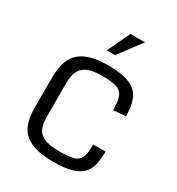

<svg xmlns="http://www.w3.org/2000/svg" viewBox="-224 -1107 1160 1258"><g transform="rotate(30 355.5 -478.5)"><path d="M371.6 10.7Q283.2 10.7 227.5 -7.3Q171.9 -25.4 141.8 -58.3Q111.8 -91.3 100.3 -136.7Q88.9 -182.1 88.9 -237.3V-459Q88.9 -515.1 99.9 -562.3Q110.8 -609.4 140.9 -644Q170.9 -678.7 226.3 -697.8Q281.7 -716.8 370.6 -716.8Q477.5 -716.8 534.7 -691.2Q591.8 -665.5 613.3 -615.7Q634.8 -565.9 634.8 -493.2V-486.8L541.5 -478.5V-491.7Q541.5 -555.7 525.1 -586.9Q508.8 -618.2 471.2 -627.9Q433.6 -637.7 370.6 -637.7Q308.6 -637.7 268.1 -623.8Q227.5 -609.9 207.5 -575Q187.5 -540 187.5 -477.1V-222.2Q187.5 -159.7 208 -126.5Q228.5 -93.3 269.8 -80.8Q311 -68.4 373.5 -68.4Q435.1 -68.4 471.9 -76.7Q508.8 -85 525.1 -114.5Q541.5 -144 541.5 -207V-218.8H634.8V-213.9Q634.8 -160.6 624.8 -118.9Q614.7 -77.1 587.4 -48.3Q560.1 -19.5 508.1 -4.4Q456.1 10.7 371.6 10.7ZM390.6 -967.8H500.5L372.6 -796.9H310.1Z"/></g></svg>

Font: Monda
Style: Regular
Weight: 400
Designer: Vernon Adams
Foundry: Vernon Adams
Version: Version 2.100; ttfautohint (v1.8.3)